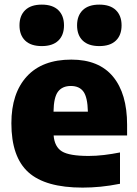

<svg xmlns="http://www.w3.org/2000/svg" viewBox="-20 -822 609 852"><path d="M346.5 10.5Q181.5 10.5 106 -57.5Q30.5 -125.5 30.5 -275Q30.5 -408 99 -482.8Q167.5 -557.5 296.5 -557.5Q419 -557.5 481.5 -482Q544 -406.5 544 -268.5V-221H218Q222 -170.5 254.8 -150.2Q287.5 -130 373.5 -130Q406 -130 441.8 -134.2Q477.5 -138.5 512.5 -145.5V-6.5Q467 2.5 426.5 6.5Q386 10.5 346.5 10.5ZM294.5 -440.5Q257 -440.5 237.8 -415.8Q218.5 -391 217.5 -326.5H370Q368.5 -390.5 350.2 -415.5Q332 -440.5 294.5 -440.5ZM420.5 -617.5Q372.5 -617.5 347.2 -641.8Q322 -666 322 -709.5Q322 -752.5 347.2 -777Q372.5 -801.5 420.5 -801.5Q469 -801.5 494.2 -777Q519.5 -752.5 519.5 -709.5Q519.5 -666 494.2 -641.8Q469 -617.5 420.5 -617.5ZM165.5 -617.5Q117 -617.5 91.8 -641.8Q66.5 -666 66.5 -709.5Q66.5 -752.5 91.8 -777Q117 -801.5 165.5 -801.5Q213.5 -801.5 238.8 -777Q264 -752.5 264 -709.5Q264 -666 238.8 -641.8Q213.5 -617.5 165.5 -617.5Z"/></svg>

Font: Encode Sans XBd
Style: Regular
Weight: 800
Designer: Multiple Designers
Foundry: Impallari Type
Version: Version 3.002; ttfautohint (v1.8.3) -l 8 -r 50 -G 200 -x 14 